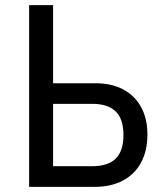

<svg xmlns="http://www.w3.org/2000/svg" viewBox="-20 -725 647 745"><path d="M93 0V-705H186V-402H350Q413 -402 458 -378Q503 -354 527.5 -309.5Q552 -265 552 -203Q552 -140 527.5 -94.5Q503 -49 457 -24.5Q411 0 348 0ZM186 -80H337Q399 -80 429 -109.5Q459 -139 459 -201Q459 -264 428.5 -293Q398 -322 339 -322H186Z"/></svg>

Font: Nunito Sans 7pt Condensed Medium
Style: Regular
Weight: 500
Width: 3
Designer: Vernon Adams
Foundry: Vernon Adams
Version: Version 3.101;gftools[0.9.27]